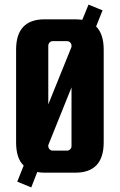

<svg xmlns="http://www.w3.org/2000/svg" viewBox="-20 -740 524 835"><path d="M398 -625Q431 -592 431 -524V-121Q431 11 307 11H174Q157 11 142 8L116 75L55 50L83 -20Q50 -51 50 -121V-524Q50 -656 174 -656H307Q318 -656 338 -654L365 -720L426 -695ZM190 -541V-286L291 -536V-541Q291 -549 285.5 -555Q280 -561 272 -561H209Q201 -561 195.5 -555Q190 -549 190 -541ZM272 -85Q280 -85 285.5 -91Q291 -97 291 -105V-360L190 -109V-105Q190 -97 195.5 -91Q201 -85 209 -85Z"/></svg>

Font: Squada One
Style: Regular
Weight: 400
Designer: Joe Prince
Foundry: Joe Prince
Version: Version 1.001